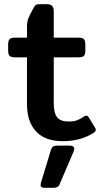

<svg xmlns="http://www.w3.org/2000/svg" viewBox="-20 -660 497 918"><path d="M109 -162V-386H52Q32 -386 25.5 -393Q19 -400 19 -419V-446Q19 -465 25.5 -472.5Q32 -480 52 -480H109V-535Q109 -556 116.5 -574.5Q124 -593 140 -621Q146 -633 151.5 -636.5Q157 -640 171 -640H204Q222 -640 229.5 -631.5Q237 -623 237 -606V-480H355Q375 -480 381.5 -472.5Q388 -465 388 -446V-419Q388 -400 381.5 -393Q375 -386 355 -386H237V-166Q237 -120 253 -99.5Q269 -79 308 -79Q331 -79 347 -84.5Q363 -90 382 -103Q387 -107 393 -107Q399 -107 405 -98L434 -50Q438 -45 438 -39Q438 -32 428 -25Q366 15 280 15Q195 15 152 -32Q109 -79 109 -162ZM174 224Q174 221 176 213L222 62Q226 46 233.5 41Q241 36 258 36H310Q335 36 335 51Q335 56 330 69L265 221Q259 238 236 238H192Q174 238 174 224Z"/></svg>

Font: Mitr
Style: Regular
Weight: 400
Designer: Thanarat Vachiruckul
Foundry: Cadson Demak
Version: Version 1.003